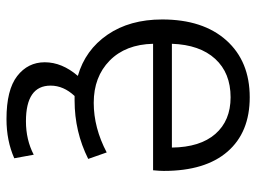

<svg xmlns="http://www.w3.org/2000/svg" viewBox="-119 -451 790 592"><g transform="rotate(90 276.0 -155.0)"><path d="M115 -290H435Q434 -377 393 -424Q352 -471 280 -471Q205 -471 161.5 -423.5Q118 -376 115 -290ZM276 10Q244 44 244 84Q244 160 354 160Q411 160 457 136L468 196Q414 220 347 220Q257 220 214.5 187Q172 154 172 102Q172 49 214 0Q134 -23 87 -91.5Q40 -160 40 -260Q40 -386 104.5 -458Q169 -530 280 -530Q388 -530 447.5 -461.5Q507 -393 507 -265Q507 -252 505 -232H115Q117 -147 167 -98Q217 -49 297 -49Q374 -49 450 -89L470 -32Q386 10 290 10Z"/></g></svg>

Font: M PLUS 1p
Style: Regular
Weight: 400
Version: Version 1.062